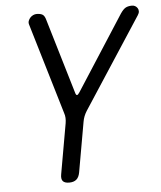

<svg xmlns="http://www.w3.org/2000/svg" viewBox="-53 -786 706 843"><g transform="rotate(-5 300.0 -365.0)"><path d="M218 10Q198 10 190 0.5Q182 -9 186 -30L225 -251Q227 -263 226.5 -274.5Q226 -286 222 -297L103 -696Q100 -705 103 -713Q106 -721 111.5 -727Q117 -733 124.5 -736.5Q132 -740 140 -740Q156 -740 165.5 -734.5Q175 -729 180 -710L278 -381Q281 -370 285.5 -370Q290 -370 297 -381L509 -710Q522 -729 533 -734.5Q544 -740 560 -740Q568 -740 574 -736.5Q580 -733 584 -727Q588 -721 588 -713Q588 -705 582 -696L322 -297Q315 -286 310.5 -274.5Q306 -263 304 -251L265 -30Q261 -9 249.5 0.5Q238 10 218 10Z"/></g></svg>

Font: Maple Mono NL Light
Style: Italic
Weight: 300
Italic angle: -10°
Monospace: yes
Designer: subframe7536
Version: Version 7.000